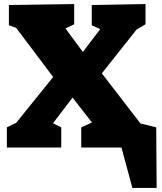

<svg xmlns="http://www.w3.org/2000/svg" viewBox="-20 -730 800 950"><path d="M753 -100 755 200H635L581 0H382V-100L435 -124L339 -247L242 -120L283 -100V0H14V-100L60 -122L243 -349L60 -592L24 -605V-705L347 -710V-610L304 -589L390 -473L476 -586L434 -605V-705L700 -710V-610L655 -583L484 -367L675 -119Z"/></svg>

Font: Bitter Pro Black
Style: Regular
Weight: 900
Designer: Sol Matas, and Bitter project Authors
Foundry: Sol Matas
Version: Version 1.010